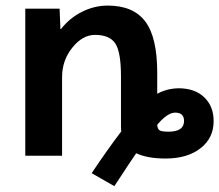

<svg xmlns="http://www.w3.org/2000/svg" viewBox="-20 -550 774 678"><path d="M407.2 -280.3Q407.2 -366.2 387.2 -396.5Q367.2 -426.8 315.4 -426.8Q271.5 -426.8 235.4 -381.8Q199.2 -336.9 199.2 -277.3V0H69.3V-519.5H190.4L193.4 -447.3H195.3Q225.6 -486.3 269.5 -508.3Q313.5 -530.3 360.4 -530.3Q450.2 -530.3 492.7 -474.6Q535.2 -418.9 535.2 -293V-218.8Q568.4 -237.3 610.4 -238.3Q668 -238.3 701.2 -206.5Q734.4 -174.8 734.4 -122.1Q734.4 -62.5 688 -26.4Q641.6 9.8 564.5 9.8Q501 9.8 460.9 -8.8Q444.3 14.6 383.8 107.4L303.7 61.5Q360.4 -23.4 408.2 -85.9Q408.2 -87.9 407.7 -92.3Q407.2 -96.7 407.2 -99.6ZM535.2 -109.4Q536.1 -94.7 543.5 -89.8Q550.8 -85 575.2 -85Q629.9 -85 629.9 -123Q629.9 -152.3 598.6 -152.3Q571.3 -152.3 535.2 -109.4Z"/></svg>

Font: Mgen+ 1c bold
Style: Bold
Weight: 700
Designer: [Source Han Sans]
Ryoko NISHIZUKA  (kana & ideographs); Paul D. Hunt (Latin, Greek & Cyrillic); Wenlong ZHANG  (bopomofo
Version: Version 1.059.20150602